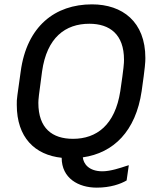

<svg xmlns="http://www.w3.org/2000/svg" viewBox="-20 -716 730 881"><path d="M402 -696C233 -696 103 -596 75 -388C60 -276 56 -264 57 -235C57 -85 140 -5 263 8C263 102 340 145 424 145C487 145 534 128 561 112L571 42L558 46C534 54 487 70 450 70C387 70 363 35 360 6C501 -14 603 -114 630 -298C646 -410 647 -431 647 -450C647 -616 542 -696 402 -696ZM390 -607C484 -607 549 -558 549 -442C549 -426 548 -406 532 -298C508 -142 423 -79 315 -79C220 -79 156 -127 156 -244C156 -260 158 -278 173 -388C195 -544 280 -607 390 -607Z"/></svg>

Font: Chivo
Style: Italic
Weight: 400
Italic angle: -8°
Designer: Hector Gatti
Foundry: Omnibus-Type
Version: Version 1.003;PS 001.003;hotconv 1.0.70;makeotf.lib2.5.58329